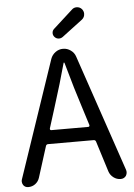

<svg xmlns="http://www.w3.org/2000/svg" viewBox="-62 -998 730 1045"><g transform="rotate(-5 303.0 -476.0)"><path d="M425.8 -938.5Q434.6 -926.8 434.6 -914.1Q434.6 -894.5 419.9 -882.8L307.6 -797.9Q296.9 -790 284.2 -791Q271.5 -792 262.7 -801.8Q253.9 -811.5 254.4 -824.2Q254.9 -836.9 264.6 -845.7L370.1 -941.4Q380.9 -952.1 395.5 -952.1Q397.5 -952.1 398.4 -952.1Q415 -951.2 425.8 -938.5ZM194.3 -307.6Q193.4 -303.7 195.3 -300.8Q197.3 -297.9 201.2 -297.9H403.3Q407.2 -297.9 409.2 -300.8Q411.1 -303.7 410.2 -307.6L377.9 -410.2Q347.7 -502 304.7 -656.2Q303.7 -658.2 301.8 -658.2Q299.8 -658.2 299.8 -656.2Q272.5 -554.7 226.6 -410.2ZM554.7 0Q533.2 0 515.6 -13.2Q498 -26.4 491.2 -46.9L438.5 -214.8Q435.5 -223.6 425.8 -223.6H177.7Q168 -223.6 165 -214.8L111.3 -44.9Q104.5 -24.4 87.9 -12.2Q71.3 0 49.8 0Q32.2 0 22.5 -13.7Q16.6 -23.4 16.6 -33.2Q16.6 -39.1 18.6 -44.9L235.4 -684.6Q243.2 -706.1 261.7 -719.7Q280.3 -733.4 303.2 -733.4Q326.2 -733.4 345.2 -719.7Q364.3 -706.1 371.1 -684.6L587.9 -46.9Q589.8 -40 589.8 -34.2Q589.8 -24.4 584 -14.6Q573.2 0 554.7 0Z"/></g></svg>

Font: Gen Jyuu GothicX Regular
Style: Regular
Weight: 400
Designer: [Source Han Sans]
Ryoko NISHIZUKA  (kana & ideographs); Paul D. Hunt (Latin, Greek & Cyrillic); Wenlong ZHANG  (bopomofo
Version: Version 1.002.20150607